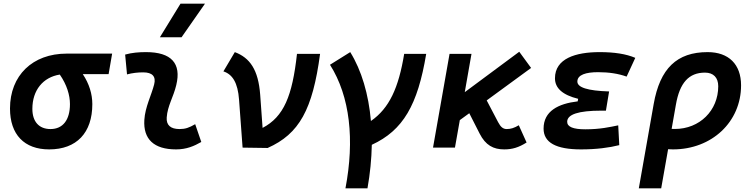

<svg xmlns="http://www.w3.org/2000/svg" viewBox="-20 -815 4142 1060"><path d="M251.5 9.8C402.8 9.8 489.7 -81.5 489.7 -240.2C489.7 -295.4 472.7 -352.5 437 -405.8H579.6L599.1 -519H348.1C159.7 -519 35.2 -398.4 35.2 -215.8C35.2 -72.3 113.8 9.8 251.5 9.8ZM310.1 -403.3C349.1 -347.2 366.2 -289.6 366.2 -240.2C366.2 -152.8 327.1 -102.5 258.8 -102.5C195.3 -102.5 158.7 -143.6 158.7 -213.9C158.7 -317.4 217.8 -388.7 310.1 -403.3Z M1057.6 -129.4C1023.9 -109.9 1003.4 -102.5 971.2 -102.5C921.9 -102.5 897.5 -124 900.4 -166.5C904.8 -231 937.5 -278.8 953.1 -345.2C982.4 -465.3 925.8 -527.3 786.1 -527.3C747.6 -527.3 709 -524.4 670.9 -513.7L681.2 -404.3C710.9 -412.1 740.7 -415.5 770.5 -415.5C821.3 -415.5 842.3 -392.6 831.1 -349.1C816.4 -290.5 781.2 -224.1 776.9 -153.3C770 -46.4 830.1 9.8 952.1 9.8C1009.3 9.8 1051.3 -8.3 1091.3 -31.2ZM862.8 -609.4H982.4L1111.8 -794.9H976.6Z M1319.3 0 1457.5 2C1632.3 -75.7 1706.1 -210 1747.1 -517.6H1619.6C1593.8 -284.7 1546.9 -170.4 1429.7 -108.9L1416.5 -291.5C1406.2 -431.2 1358.9 -496.1 1276.4 -527.3L1213.4 -420.9C1263.2 -404.8 1293 -358.9 1299.8 -264.2Z M1887.2 224.6H2008.8C2023.4 143.1 2031.2 62 2032.7 -15.6C2205.6 -95.2 2286.1 -235.4 2333 -517.6H2211.4C2180.7 -330.1 2129.4 -217.3 2027.8 -147C2015.1 -294.4 1976.1 -426.3 1913.6 -527.3L1801.8 -457.5C1913.1 -282.2 1938 -41.5 1887.2 224.6Z M2370.6 0H2491.7L2518.6 -151.9L2570.8 -189.9L2627.9 -77.6C2660.6 -13.2 2703.6 9.8 2763.7 9.8C2808.6 9.8 2843.8 -1 2887.2 -28.3L2844.2 -123.5C2818.8 -108.4 2799.8 -102.5 2777.8 -102.5C2757.3 -102.5 2744.1 -113.8 2730 -140.6L2667 -260.7L2912.1 -439.9L2846.7 -529.3L2545.9 -306.2L2583 -517.6H2461.9Z M3188 9.8C3271.5 9.8 3343.3 0.5 3398.9 -13.7L3393.1 -123C3347.7 -113.8 3294.4 -101.1 3211.4 -101.1C3144.5 -101.1 3111.3 -114.7 3111.3 -142.6C3111.3 -183.6 3173.8 -204.1 3299.8 -204.1H3325.2L3342.8 -310.1C3222.7 -314 3167.5 -332.5 3167.5 -364.7C3167.5 -402.3 3215.3 -416.5 3281.7 -416.5C3341.3 -416.5 3393.1 -408.7 3439.5 -392.1L3487.3 -495.6C3437 -517.1 3372.1 -527.3 3290.5 -527.3C3158.7 -527.3 3043.9 -492.2 3043.9 -382.8C3043.9 -328.1 3086.4 -290.5 3171.9 -269.5L3169.4 -255.4C3062 -242.7 2981 -201.7 2981 -105C2981 -27.8 3049.8 9.8 3188 9.8Z M3886.7 -527.3C3716.8 -527.3 3623.5 -437 3588.9 -240.7L3506.8 224.6H3630.4L3668.5 8.8C3677.2 9.3 3686 9.8 3695.3 9.8C3910.2 9.8 4071.3 -142.1 4071.3 -343.8C4071.3 -460 4002.9 -527.3 3886.7 -527.3ZM3711.4 -236.3C3732.4 -358.4 3783.2 -414.1 3872.1 -414.1C3918.5 -414.1 3945.3 -386.7 3945.3 -338.9C3945.3 -204.6 3842.3 -103 3706.1 -103C3699.7 -103 3693.8 -103 3688 -103.5Z"/></svg>

Font: Cascadia Mono PL SemiBold
Style: Italic
Weight: 600
Italic angle: -10°
Monospace: yes
Designer: Aaron Bell
Foundry: Saja Typeworks
Version: Version 2404.023